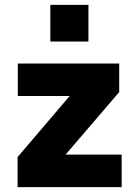

<svg xmlns="http://www.w3.org/2000/svg" viewBox="-20 -766 554 786"><path d="M52 0V-123L301 -415L294 -373H53V-506H468V-389L215 -94L221 -133H478V0ZM186 -596V-746H342V-596Z"/></svg>

Font: Nunito Sans 7pt SemiCondensed Black
Style: Regular
Weight: 900
Width: 4
Designer: Vernon Adams
Foundry: Vernon Adams
Version: Version 3.101;gftools[0.9.27]